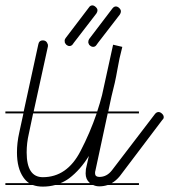

<svg xmlns="http://www.w3.org/2000/svg" viewBox="-20 -701 628 713"><path d="M249 -535Q244 -530 238 -530Q232 -530 226 -535L221 -542Q220 -546 220 -550Q220 -555 224 -560L310 -673Q315 -681 323 -681Q329 -681 335.5 -675Q342 -669 342 -663Q342 -657 338 -651L254 -542ZM400 -535 434 -527V-526Q423 -485 415.5 -440.5Q408 -396 394 -343L382 -287H496V-280H380L334 -66Q333 -64 333 -59Q333 -50 337.5 -47Q342 -44 349 -44Q377 -44 396 -69L555 -277Q561 -285 569 -285Q575 -285 581.5 -279Q588 -273 588 -266Q588 -260 583 -256L425 -47Q411 -30 395 -21H496V-14H380Q365 -9 349 -9Q336 -9 326 -14H185Q163 -8 139 -8Q118 -8 102 -14H0V-21H88Q76 -29 67 -42Q43 -76 43 -135Q43 -152 45 -170.5Q47 -189 52 -211L67 -280H0V-287H68L122 -535L124 -542Q128 -551 139 -551Q148 -551 153 -545Q154 -544 155 -542L158 -535V-534V-529L105 -287H341Q351 -317 359 -348L400 -535ZM339 -535Q334 -527 326 -527Q319 -527 313 -533L311 -535L308 -542Q308 -544 308 -546Q308 -551 311 -556L397 -669Q403 -677 410 -677Q417 -677 423 -671Q429 -665 429 -659Q429 -653 425 -647L344 -542ZM79 -135Q79 -43 139 -43Q229 -43 279 -140Q314 -207 339 -280H103L87 -204Q79 -170 79 -135ZM298 -57Q298 -63 299 -73L310 -122Q279 -71 237 -39Q222 -28 205 -21H314L313 -22Q298 -35 298 -57Z"/></svg>

Font: Gruenewald VA 3. Klasse
Style: Regular
Weight: 400
Designer: Peter Wiegel
Foundry: Peter Wiegel, nach dem Schriftentwurf von Dr. H. Gr¸newald
Version: Version 0.007